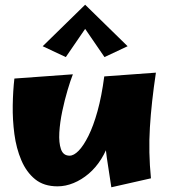

<svg xmlns="http://www.w3.org/2000/svg" viewBox="-20 -772 721 814"><path d="M224 18Q166 18 129 -12Q92 -42 70.5 -92.5Q49 -143 41 -203.5Q33 -264 34 -325.5Q35 -387 41 -439L289 -457Q279 -432 266.5 -390Q254 -348 244 -300.5Q234 -253 231.5 -210Q229 -167 238.5 -139.5Q248 -112 275 -112Q293 -112 313.5 -133Q334 -154 355 -196Q376 -238 393.5 -301Q411 -364 422 -448L459 -276Q459 -224 445.5 -179Q432 -134 409 -97.5Q386 -61 356 -35.5Q326 -10 292 4Q258 18 224 18ZM452 22Q441 -46 433 -102.5Q425 -159 421.5 -212Q418 -265 418 -322Q418 -379 422 -448L641 -464Q622 -338 615.5 -232Q609 -126 620 -16ZM259 -530 161 -576 341 -752 355 -670ZM423 -530 327 -670 341 -752 521 -576Z"/></svg>

Font: Marhey
Style: Bold
Weight: 700
Designer: Nur Syamsi & Bustanul Arifin
Foundry: Namelatype
Version: Version 1.000